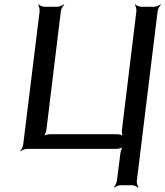

<svg xmlns="http://www.w3.org/2000/svg" viewBox="-20 -680 755 877"><path d="M605 146 700 -629C701 -638 709 -653 715 -658L713 -660C707 -655 692 -649 683 -649H626C617 -649 602 -655 598 -660L596 -658C600 -653 604 -638 603 -629L537 -87C536 -78 537 -61 542 -56L544 -58C540 -63 523 -67 514 -67H209C200 -67 183 -63 177 -58L179 -56C184 -61 191 -78 192 -87L258 -629C259 -638 267 -653 273 -658L271 -660C265 -655 250 -649 241 -649H184C175 -649 160 -655 156 -660L154 -658C158 -653 162 -638 161 -629L86 -20C85 -11 78 4 72 9L74 11C79 6 95 0 104 0H512C521 0 538 -4 544 -9L542 -11C537 -6 531 11 530 20L514 146C513 155 505 170 500 175L501 177C507 172 523 166 532 166H583C592 166 606 172 610 177L613 175C608 170 604 155 605 146Z"/></svg>

Font: Gamestation Storm Oblique 
Style: Italic
Weight: 400
Designer: Jonas Hecksher
Foundry: Jonas Hecksher, Playtypeª, e-types AS
Version: Version 1.003